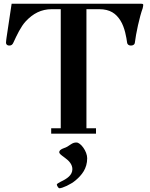

<svg xmlns="http://www.w3.org/2000/svg" viewBox="-20 -713 801 1024"><path d="M283 271C283 276 291 291 297 291C312 291 357 271 383 249C416 221 445 186 445 131C445 94 410 47 388 47C377 47 369 49 356 58C345 66 334 73 321 77C303 83 296 91 296 98C296 107 305 113 328 130C349 145 366 165 366 189C366 221 338 240 304 256C292 262 283 268 283 271ZM12 -485C12 -476 19 -470 29 -470C42 -470 47 -476 52 -487C70 -526 91 -571 117 -599C156 -641 200 -664 256 -664H304V-29H253V0H492V-29H441V-664H509C568 -664 599 -640 622 -604C646 -566 654 -513 658 -485C659 -477 666 -470 678 -470C690 -470 698 -476 699 -484C705 -534 724 -623 741 -669C742 -673 744 -683 744 -687C744 -691 741 -693 733 -693H42L15 -513C14 -505 12 -492 12 -485Z"/></svg>

Font: Monomakh Unicode
Style: Regular
Weight: 400
Version: Version 1.2